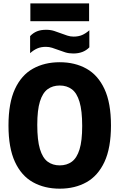

<svg xmlns="http://www.w3.org/2000/svg" viewBox="-20 -1124 718 1154"><path d="M339 10Q247.5 10 178 -28.8Q108.5 -67.5 69.8 -151.2Q31 -235 31 -370Q31 -505 69.8 -588.8Q108.5 -672.5 178 -711.2Q247.5 -750 339 -750Q430.5 -750 499.8 -711.2Q569 -672.5 608 -588.8Q647 -505 647 -370Q647 -235 608 -151.2Q569 -67.5 499.8 -28.8Q430.5 10 339 10ZM339 -130Q381.5 -130 411.8 -152.2Q442 -174.5 458 -226Q474 -277.5 474 -366.5Q474 -458.5 458 -511.8Q442 -565 411.8 -587.5Q381.5 -610 339 -610Q296.5 -610 266.2 -587.8Q236 -565.5 220 -514Q204 -462.5 204 -373.5Q204 -281.5 220 -228.2Q236 -175 266.2 -152.5Q296.5 -130 339 -130ZM420.5 -802.5Q394.5 -802.5 372.5 -809.2Q350.5 -816 330 -824Q311.5 -831 293.2 -836.8Q275 -842.5 256 -842.5Q226.5 -842.5 204.5 -833Q182.5 -823.5 161 -804.5V-907Q179.5 -926.5 202.5 -935.8Q225.5 -945 257.5 -945Q283.5 -945 305.5 -938Q327.5 -931 348 -923Q366.5 -916 384.8 -910Q403 -904 422 -904Q451.5 -904 473.5 -913.5Q495.5 -923 517 -942V-839.5Q481.5 -802.5 420.5 -802.5ZM162.5 -996.5V-1103.5H515.5V-996.5Z"/></svg>

Font: Encode Sans Condensed ExtraBold
Style: Regular
Weight: 800
Width: 3
Designer: Multiple Designers
Foundry: Impallari Type
Version: Version 3.000; ttfautohint (v1.8.3) -l 8 -r 50 -G 200 -x 14 